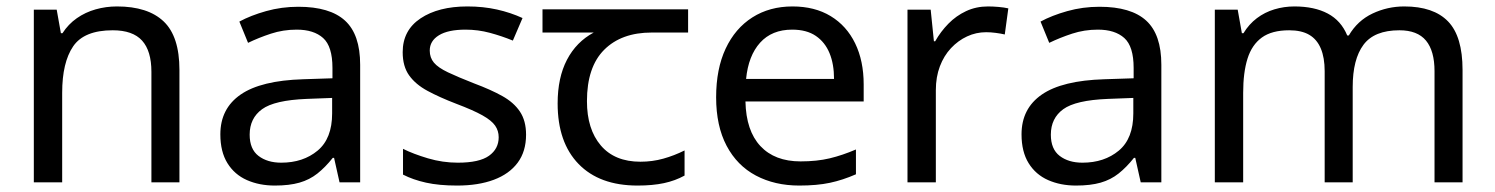

<svg xmlns="http://www.w3.org/2000/svg" viewBox="-20 -566 4641 596"><path d="M343 -546Q439 -546 488 -499.5Q537 -453 537 -349V0H450V-343Q450 -408 421 -440Q392 -472 330 -472Q241 -472 207 -422Q173 -372 173 -278V0H85V-536H156L169 -463H174Q192 -491 218.5 -509.5Q245 -528 277 -537Q309 -546 343 -546Z M906 -545Q1004 -545 1051 -502Q1098 -459 1098 -365V0H1034L1017 -76H1013Q990 -47 965.5 -27.5Q941 -8 909.5 1Q878 10 833 10Q785 10 746.5 -7Q708 -24 686 -59.5Q664 -95 664 -149Q664 -229 727 -272.5Q790 -316 921 -320L1012 -323V-355Q1012 -422 983 -448Q954 -474 901 -474Q859 -474 821 -461.5Q783 -449 750 -433L723 -499Q758 -518 806 -531.5Q854 -545 906 -545ZM932 -259Q832 -255 793.5 -227Q755 -199 755 -148Q755 -103 782.5 -82Q810 -61 853 -61Q921 -61 966 -98.5Q1011 -136 1011 -214V-262Z M1613 -148Q1613 -96 1587 -61Q1561 -26 1513 -8Q1465 10 1399 10Q1343 10 1302.5 1Q1262 -8 1231 -24V-104Q1263 -88 1308.5 -74.5Q1354 -61 1401 -61Q1468 -61 1498 -82.5Q1528 -104 1528 -140Q1528 -160 1517 -176Q1506 -192 1477.5 -208Q1449 -224 1396 -244Q1344 -264 1307 -284Q1270 -304 1250 -332Q1230 -360 1230 -404Q1230 -472 1285.5 -509Q1341 -546 1431 -546Q1480 -546 1522.5 -536.5Q1565 -527 1602 -510L1572 -440Q1538 -454 1501 -464Q1464 -474 1425 -474Q1371 -474 1342.5 -456.5Q1314 -439 1314 -409Q1314 -387 1327 -371.5Q1340 -356 1370.5 -341.5Q1401 -327 1452 -307Q1503 -288 1539 -268Q1575 -248 1594 -219.5Q1613 -191 1613 -148Z M1959 10Q1841 10 1776 -57Q1711 -124 1711 -245Q1711 -325 1740 -380.5Q1769 -436 1823 -465H1664V-537H2116V-465H2003Q1909 -465 1855.5 -411.5Q1802 -358 1802 -252Q1802 -165 1845 -114.5Q1888 -64 1968 -64Q2005 -64 2039 -73.5Q2073 -83 2105 -99V-21Q2076 -5 2041 2.5Q2006 10 1959 10Z M2440 -546Q2509 -546 2558.5 -516Q2608 -486 2634.5 -431.5Q2661 -377 2661 -304V-251H2294Q2296 -160 2340.5 -112.5Q2385 -65 2465 -65Q2516 -65 2555.5 -74.5Q2595 -84 2637 -102V-25Q2596 -7 2556 1.5Q2516 10 2461 10Q2385 10 2326.5 -21Q2268 -52 2235.5 -113.5Q2203 -175 2203 -264Q2203 -352 2232.5 -415Q2262 -478 2315.5 -512Q2369 -546 2440 -546ZM2439 -474Q2376 -474 2339.5 -433.5Q2303 -393 2296 -321H2569Q2569 -367 2555 -401Q2541 -435 2512.5 -454.5Q2484 -474 2439 -474Z M3047 -546Q3062 -546 3079.5 -544.5Q3097 -543 3110 -540L3099 -459Q3086 -462 3070.5 -464Q3055 -466 3041 -466Q3010 -466 2982 -453Q2954 -440 2932 -416.5Q2910 -393 2897.5 -360Q2885 -327 2885 -286V0H2797V-536H2869L2879 -438H2883Q2900 -468 2924 -492.5Q2948 -517 2979 -531.5Q3010 -546 3047 -546Z M3393 -545Q3491 -545 3538 -502Q3585 -459 3585 -365V0H3521L3504 -76H3500Q3477 -47 3452.5 -27.5Q3428 -8 3396.5 1Q3365 10 3320 10Q3272 10 3233.5 -7Q3195 -24 3173 -59.5Q3151 -95 3151 -149Q3151 -229 3214 -272.5Q3277 -316 3408 -320L3499 -323V-355Q3499 -422 3470 -448Q3441 -474 3388 -474Q3346 -474 3308 -461.5Q3270 -449 3237 -433L3210 -499Q3245 -518 3293 -531.5Q3341 -545 3393 -545ZM3419 -259Q3319 -255 3280.5 -227Q3242 -199 3242 -148Q3242 -103 3269.5 -82Q3297 -61 3340 -61Q3408 -61 3453 -98.5Q3498 -136 3498 -214V-262Z M4339 -546Q4430 -546 4475 -499.5Q4520 -453 4520 -349V0H4433V-345Q4433 -408 4406.5 -440Q4380 -472 4324 -472Q4246 -472 4212.5 -427Q4179 -382 4179 -296V0H4092V-345Q4092 -387 4080 -415.5Q4068 -444 4044 -458Q4020 -472 3982 -472Q3928 -472 3897 -449.5Q3866 -427 3852.5 -384Q3839 -341 3839 -278V0H3751V-536H3822L3835 -463H3840Q3857 -491 3881.5 -509.5Q3906 -528 3936 -537Q3966 -546 3998 -546Q4060 -546 4101.5 -524Q4143 -502 4162 -456H4167Q4194 -502 4240.5 -524Q4287 -546 4339 -546Z"/></svg>

Font: uoriya85
Style: Book
Weight: 400
Designer: Jelle Bosma - Monotype Design Team
Foundry: Monotype Imaging Inc.
Version: Version 2.003